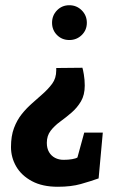

<svg xmlns="http://www.w3.org/2000/svg" viewBox="-20 -512 447 734"><path d="M201 202Q142 202 102 180.5Q62 159 42 124.5Q22 90 22 50Q22 8 33.5 -22.5Q45 -53 63 -75.5Q81 -98 101.5 -116Q122 -134 141 -151Q164 -171 179.5 -192Q195 -213 195 -243V-252L295 -253Q297 -248 300.5 -227.5Q304 -207 304 -185Q304 -149 289.5 -124.5Q275 -100 253.5 -81.5Q232 -63 210 -47Q188 -31 173.5 -12Q159 7 159 34Q159 55 167.5 69.5Q176 84 190.5 91.5Q205 99 223 99Q241 99 255.5 96.5Q270 94 276 90L302 -5H373L357 170Q326 181 289 191.5Q252 202 201 202ZM245 -359Q217 -359 198 -378Q179 -397 179 -425Q179 -453 198 -472.5Q217 -492 245 -492Q273 -492 292.5 -472.5Q312 -453 312 -425Q312 -397 292.5 -378Q273 -359 245 -359Z"/></svg>

Font: Kreon Light
Style: Regular
Weight: 300
Designer: Julia Petretta
Foundry: Julia Petretta and Eli Heuer
Version: Version 2.002